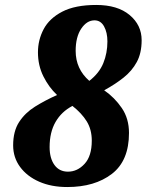

<svg xmlns="http://www.w3.org/2000/svg" viewBox="-20 -744 591 774"><path d="M251 10Q187 10 138 -11.5Q89 -33 61 -71Q33 -109 33 -158Q33 -215 57 -252Q81 -289 121 -314Q161 -339 210 -361Q177 -392 155 -436Q133 -480 133 -533Q133 -583 156 -626.5Q179 -670 231 -697Q283 -724 368 -724Q454 -724 502.5 -683.5Q551 -643 551 -582Q551 -530 531.5 -494Q512 -458 478 -431Q444 -404 400 -380Q442 -351 471 -308.5Q500 -266 500 -208Q500 -96 431 -43Q362 10 251 10ZM340 -418Q380 -449 396.5 -489.5Q413 -530 413 -577Q413 -613 399.5 -637.5Q386 -662 361 -662Q330 -662 307.5 -628.5Q285 -595 285 -539Q285 -466 340 -418ZM254 -52Q292 -52 321 -83.5Q350 -115 350 -177Q350 -222 329.5 -255Q309 -288 272 -317Q228 -294 204 -252.5Q180 -211 180 -151Q180 -106 199.5 -79Q219 -52 254 -52Z"/></svg>

Font: Noto Serif Tamil Condensed Black
Style: Italic
Weight: 900
Width: 3
Italic angle: -12°
Designer: Indian Type Foundry, Tom Grace, and the Monotype Design Team
Foundry: Monotype Imaging Inc.
Version: Version 2.003; ttfautohint (v1.8.4.7-5d5b)